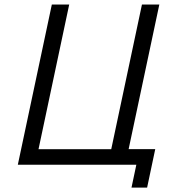

<svg xmlns="http://www.w3.org/2000/svg" viewBox="-20 -731 748 852"><path d="M668.9 -69.3 632.8 101.6H563.5L585 0H59.1L210 -710.9H287.1L150.9 -68.8H473.6L609.9 -710.9H687L550.8 -69.3Z"/></svg>

Font: Tuffy
Style: Italic
Weight: 400
Italic angle: -12°
Designer: Thatcher Ulrich, Karoly Barta and Michael Everson
Version: Version 001.271